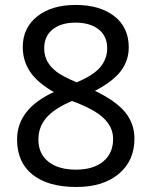

<svg xmlns="http://www.w3.org/2000/svg" viewBox="-20 -744 612 774"><path d="M285.2 -724.1Q382.8 -724.1 440.9 -678.7Q499 -633.3 499 -553.2Q499 -499.5 466.6 -457Q434.1 -414.6 362.8 -377.9Q449.2 -335.9 485.6 -290.3Q522 -244.6 522 -185.1Q522 -96.2 459 -43.2Q396 9.8 288.1 9.8Q173.8 9.8 111.3 -40Q48.8 -89.8 48.8 -182.1Q48.8 -304.2 196.8 -373Q130.4 -411.1 101.1 -455.1Q71.8 -499 71.8 -554.2Q71.8 -631.8 130.1 -678Q188.5 -724.1 285.2 -724.1ZM134.8 -181.2Q134.8 -124.5 175 -92.3Q215.3 -60.1 286.1 -60.1Q356 -60.1 396 -93Q436 -126 436 -184.1Q436 -231 397.9 -267.6Q359.9 -304.2 270 -336.9Q199.2 -306.6 167 -269.5Q134.8 -232.4 134.8 -181.2ZM284.2 -652.8Q226.6 -652.8 192.4 -625.5Q158.2 -598.1 158.2 -549.8Q158.2 -519 171.4 -495.6Q184.6 -472.2 209.5 -453.6Q234.4 -435.1 289.1 -412.1Q356 -439.9 384 -473.1Q412.1 -506.3 412.1 -549.8Q412.1 -598.6 377.4 -625.7Q342.8 -652.8 284.2 -652.8Z"/></svg>

Font: Noto Naskh Arabic
Style: Regular
Weight: 400
Designer: Monotype Design team
Foundry: Monotype Imaging Inc.
Version: Version 1.01